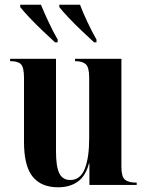

<svg xmlns="http://www.w3.org/2000/svg" viewBox="-20 -786 624 816"><path d="M227 10Q155 10 118.5 -35.5Q82 -81 82 -183V-455Q82 -499 69.5 -512.5Q57 -526 26 -526H23V-536H218V-142Q218 -78 232 -49.5Q246 -21 279 -21Q321 -21 340 -68Q359 -115 359 -197V-457Q359 -500 344.5 -513Q330 -526 301 -526H299V-536H496V-76Q496 -35 511 -22.5Q526 -10 557 -10H561V0H360V-91H358Q344 -38 310.5 -14Q277 10 227 10ZM214 -606Q192 -626 162 -654.5Q132 -683 105.5 -711Q79 -739 66 -756V-766H154Q167 -734 186.5 -692.5Q206 -651 225 -618V-606ZM380 -606Q358 -626 328 -654.5Q298 -683 271.5 -711Q245 -739 232 -756V-766H320Q332 -734 351.5 -692.5Q371 -651 390 -618V-606Z"/></svg>

Font: Noto Serif Display Condensed
Style: Bold
Weight: 700
Width: 3
Designer: Monotype Design Team
Foundry: Monotype Imaging Inc.
Version: Version 2.009